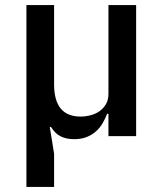

<svg xmlns="http://www.w3.org/2000/svg" viewBox="-20 -536 640 756"><path d="M84 200V-516H193V-204Q193 -77 297 -77Q318 -77 338 -82.5Q358 -88 373 -99Q388 -110 397.5 -126.5Q407 -143 407 -166V-516H516V0H407V-88H402Q394 -68 383.5 -50Q373 -32 357 -18Q341 -4 320 4Q299 12 272 12Q241 12 219 1Q197 -10 181 -36H176L193 69V200Z"/></svg>

Font: IBM Plex Mono Medium
Style: Regular
Weight: 500
Monospace: yes
Designer: Mike Abbink, Paul van der Laan, Pieter van Rosmalen
Foundry: Bold Monday
Version: Version 2.3